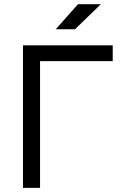

<svg xmlns="http://www.w3.org/2000/svg" viewBox="-20 -914 626 934"><path d="M91.8 0H174.8V-616.7H528.3V-693.4H91.8ZM251 -771.5H344.7L470.7 -893.6H359.4Z"/></svg>

Font: Cascadia Mono PL SemiLight
Style: Regular
Weight: 350
Monospace: yes
Designer: Aaron Bell
Foundry: Saja Typeworks
Version: Version 2404.023